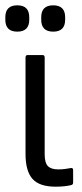

<svg xmlns="http://www.w3.org/2000/svg" viewBox="-39 -694 310 722"><path d="M170 8Q109 8 83 -21.5Q57 -51 57 -115V-478Q57 -487 65 -487H121Q129 -487 129 -478V-114Q129 -82 141 -69.5Q153 -57 180 -57Q193 -57 205 -58.5Q217 -60 227 -62Q236 -64 236 -54V-7Q236 0 229 2Q204 8 170 8ZM26 -575Q-19 -575 -19 -620V-629Q-19 -674 26 -674Q71 -674 71 -629V-620Q71 -575 26 -575ZM161 -575Q116 -575 116 -620V-629Q116 -674 161 -674Q206 -674 206 -629V-620Q206 -575 161 -575Z"/></svg>

Font: Sofia Sans Cond
Style: Regular
Weight: 400
Width: 3
Designer: Botio Nikoltchev, Ani Petrova
Foundry: lettersoup
Version: Version 4.100; ttfautohint (v1.8.3)